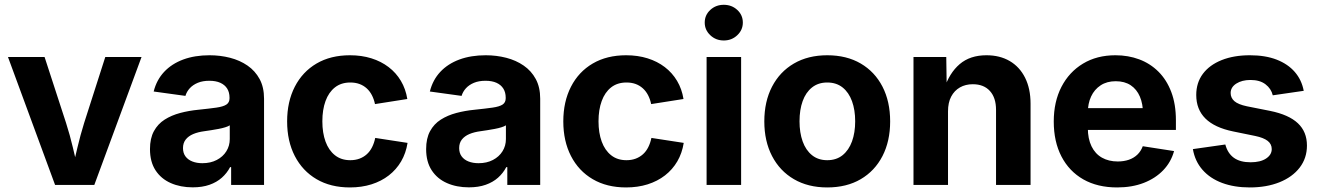

<svg xmlns="http://www.w3.org/2000/svg" viewBox="-20 -782 5582 812"><path d="M212.9 0 13.7 -541H168.5L259.3 -262.2Q275.9 -210.4 288.3 -157.7Q300.8 -105 314 -48.8H281.7Q294.9 -105 307.4 -157.7Q319.8 -210.4 335.9 -262.2L425.3 -541H578.6L378.9 0Z M794.9 10.3Q743.2 10.3 702.1 -7.8Q661.1 -25.9 637.7 -61.8Q614.3 -97.7 614.3 -151.4Q614.3 -196.8 630.9 -227.3Q647.5 -257.8 676.3 -276.1Q705.1 -294.4 741.9 -304.2Q778.8 -314 819.3 -317.9Q866.2 -322.8 895.3 -326.9Q924.3 -331.1 937.5 -339.8Q950.7 -348.6 950.7 -366.2V-368.7Q950.7 -391.6 940.7 -407.5Q930.7 -423.3 911.6 -431.9Q892.6 -440.4 865.2 -440.4Q837.4 -440.4 816.7 -431.9Q795.9 -423.3 782.7 -408.9Q769.5 -394.5 764.2 -376.5L629.9 -395Q642.1 -443.8 674.1 -478Q706.1 -512.2 754.9 -530.3Q803.7 -548.3 866.2 -548.3Q911.6 -548.3 953.1 -537.6Q994.6 -526.9 1026.9 -504.6Q1059.1 -482.4 1077.9 -447.8Q1096.7 -413.1 1096.7 -364.7V0H957.5V-75.2H953.1Q939.9 -49.8 918.2 -30.5Q896.5 -11.2 866 -0.5Q835.4 10.3 794.9 10.3ZM835.9 -91.8Q870.6 -91.8 896.7 -105.5Q922.9 -119.1 937.3 -142.3Q951.7 -165.5 951.7 -193.8V-252Q945.3 -247.6 932.6 -243.7Q919.9 -239.7 904.3 -236.8Q888.7 -233.9 873 -231.4Q857.4 -229 844.2 -227.1Q817.4 -223.6 797.1 -215.1Q776.9 -206.5 765.4 -191.9Q753.9 -177.2 753.9 -155.8Q753.9 -134.8 764.4 -120.6Q774.9 -106.4 793.5 -99.1Q812 -91.8 835.9 -91.8Z M1460 10.7Q1378.4 10.7 1318.8 -24.2Q1259.3 -59.1 1226.8 -122.1Q1194.3 -185.1 1194.3 -268.6Q1194.3 -352.1 1226.8 -415.3Q1259.3 -478.5 1318.8 -513.4Q1378.4 -548.3 1460 -548.3Q1509.3 -548.3 1550.5 -535.4Q1591.8 -522.5 1623.5 -498.3Q1655.3 -474.1 1675.5 -439.9Q1695.8 -405.8 1702.6 -363.3L1565.9 -341.8Q1561.5 -362.8 1552.7 -379.6Q1543.9 -396.5 1530.8 -408.4Q1517.6 -420.4 1500.2 -426.8Q1482.9 -433.1 1461.4 -433.1Q1422.9 -433.1 1396.5 -412.4Q1370.1 -391.6 1356.7 -354.7Q1343.3 -317.9 1343.3 -269Q1343.3 -220.2 1356.7 -183.3Q1370.1 -146.5 1396.5 -125.5Q1422.9 -104.5 1461.4 -104.5Q1482.9 -104.5 1500.5 -111.1Q1518.1 -117.7 1531.5 -129.9Q1544.9 -142.1 1553.7 -159.7Q1562.5 -177.2 1566.9 -198.7L1703.6 -177.7Q1696.8 -134.3 1676.5 -99.6Q1656.2 -64.9 1624.5 -40.3Q1592.8 -15.6 1551 -2.4Q1509.3 10.7 1460 10.7Z M1962.9 10.3Q1911.1 10.3 1870.1 -7.8Q1829.1 -25.9 1805.7 -61.8Q1782.2 -97.7 1782.2 -151.4Q1782.2 -196.8 1798.8 -227.3Q1815.4 -257.8 1844.2 -276.1Q1873 -294.4 1909.9 -304.2Q1946.8 -314 1987.3 -317.9Q2034.2 -322.8 2063.2 -326.9Q2092.3 -331.1 2105.5 -339.8Q2118.7 -348.6 2118.7 -366.2V-368.7Q2118.7 -391.6 2108.6 -407.5Q2098.6 -423.3 2079.6 -431.9Q2060.5 -440.4 2033.2 -440.4Q2005.4 -440.4 1984.6 -431.9Q1963.9 -423.3 1950.7 -408.9Q1937.5 -394.5 1932.1 -376.5L1797.9 -395Q1810.1 -443.8 1842 -478Q1874 -512.2 1922.9 -530.3Q1971.7 -548.3 2034.2 -548.3Q2079.6 -548.3 2121.1 -537.6Q2162.6 -526.9 2194.8 -504.6Q2227.1 -482.4 2245.8 -447.8Q2264.6 -413.1 2264.6 -364.7V0H2125.5V-75.2H2121.1Q2107.9 -49.8 2086.2 -30.5Q2064.5 -11.2 2033.9 -0.5Q2003.4 10.3 1962.9 10.3ZM2003.9 -91.8Q2038.6 -91.8 2064.7 -105.5Q2090.8 -119.1 2105.2 -142.3Q2119.6 -165.5 2119.6 -193.8V-252Q2113.3 -247.6 2100.6 -243.7Q2087.9 -239.7 2072.3 -236.8Q2056.6 -233.9 2041 -231.4Q2025.4 -229 2012.2 -227.1Q1985.4 -223.6 1965.1 -215.1Q1944.8 -206.5 1933.3 -191.9Q1921.9 -177.2 1921.9 -155.8Q1921.9 -134.8 1932.4 -120.6Q1942.9 -106.4 1961.4 -99.1Q1980 -91.8 2003.9 -91.8Z M2627.9 10.7Q2546.4 10.7 2486.8 -24.2Q2427.2 -59.1 2394.8 -122.1Q2362.3 -185.1 2362.3 -268.6Q2362.3 -352.1 2394.8 -415.3Q2427.2 -478.5 2486.8 -513.4Q2546.4 -548.3 2627.9 -548.3Q2677.2 -548.3 2718.5 -535.4Q2759.8 -522.5 2791.5 -498.3Q2823.2 -474.1 2843.5 -439.9Q2863.8 -405.8 2870.6 -363.3L2733.9 -341.8Q2729.5 -362.8 2720.7 -379.6Q2711.9 -396.5 2698.7 -408.4Q2685.5 -420.4 2668.2 -426.8Q2650.9 -433.1 2629.4 -433.1Q2590.8 -433.1 2564.5 -412.4Q2538.1 -391.6 2524.7 -354.7Q2511.2 -317.9 2511.2 -269Q2511.2 -220.2 2524.7 -183.3Q2538.1 -146.5 2564.5 -125.5Q2590.8 -104.5 2629.4 -104.5Q2650.9 -104.5 2668.5 -111.1Q2686 -117.7 2699.5 -129.9Q2712.9 -142.1 2721.7 -159.7Q2730.5 -177.2 2734.9 -198.7L2871.6 -177.7Q2864.7 -134.3 2844.5 -99.6Q2824.2 -64.9 2792.5 -40.3Q2760.7 -15.6 2719 -2.4Q2677.2 10.7 2627.9 10.7Z M2968.3 0V-541H3114.3V0ZM3041 -610.8Q3007.3 -610.8 2983.9 -633.1Q2960.4 -655.3 2960.4 -686.5Q2960.4 -718.3 2983.9 -740Q3007.3 -761.7 3041 -761.7Q3074.7 -761.7 3098.1 -740Q3121.6 -718.3 3121.6 -686.5Q3121.6 -655.3 3098.1 -633.1Q3074.7 -610.8 3041 -610.8Z M3478.5 10.7Q3397.5 10.7 3337.6 -24.2Q3277.8 -59.1 3245.1 -122.1Q3212.4 -185.1 3212.4 -268.6Q3212.4 -352.5 3245.1 -415.5Q3277.8 -478.5 3337.6 -513.4Q3397.5 -548.3 3478.5 -548.3Q3560.5 -548.3 3620.1 -513.4Q3679.7 -478.5 3712.2 -415.5Q3744.6 -352.5 3744.6 -268.6Q3744.6 -185.1 3712.2 -122.1Q3679.7 -59.1 3620.1 -24.2Q3560.5 10.7 3478.5 10.7ZM3478.5 -104.5Q3517.1 -104.5 3543.5 -125.7Q3569.8 -147 3583.3 -184.1Q3596.7 -221.2 3596.7 -269Q3596.7 -316.9 3583.3 -354Q3569.8 -391.1 3543.5 -412.1Q3517.1 -433.1 3478.5 -433.1Q3440.4 -433.1 3414.1 -412.1Q3387.7 -391.1 3374.5 -354.2Q3361.3 -317.4 3361.3 -269Q3361.3 -221.2 3374.5 -184.1Q3387.7 -147 3414.1 -125.7Q3440.4 -104.5 3478.5 -104.5Z M3989.3 -311V0H3843.3V-541H3981.9L3983.9 -404.8H3972.7Q3994.6 -473.1 4038.6 -510.7Q4082.5 -548.3 4151.9 -548.3Q4208.5 -548.3 4250.2 -523.9Q4292 -499.5 4315.2 -453.4Q4338.4 -407.2 4338.4 -343.3V0H4192.4V-317.4Q4192.4 -368.7 4166.5 -397.2Q4140.6 -425.8 4094.2 -425.8Q4063.5 -425.8 4039.8 -412.4Q4016.1 -398.9 4002.7 -373.5Q3989.3 -348.1 3989.3 -311Z M4704.6 10.7Q4621.6 10.7 4561.5 -23.4Q4501.5 -57.6 4469 -120.4Q4436.5 -183.1 4436.5 -268.1Q4436.5 -351.6 4469 -414.6Q4501.5 -477.5 4560.1 -512.9Q4618.7 -548.3 4697.3 -548.3Q4751.5 -548.3 4797.9 -531Q4844.2 -513.7 4879.2 -479Q4914.1 -444.3 4933.6 -392.8Q4953.1 -341.3 4953.1 -273.4V-232.4H4495.6V-324.7H4881.8L4814 -300.3Q4814 -342.3 4800.8 -373.3Q4787.6 -404.3 4762 -421.4Q4736.3 -438.5 4698.7 -438.5Q4661.1 -438.5 4634.8 -421.1Q4608.4 -403.8 4594.5 -374Q4580.6 -344.2 4580.6 -305.7V-241.2Q4580.6 -195.3 4596.2 -163.3Q4611.8 -131.3 4640.4 -115.2Q4668.9 -99.1 4707 -99.1Q4732.9 -99.1 4754.2 -106.4Q4775.4 -113.8 4790.3 -128.2Q4805.2 -142.6 4813 -163.6L4945.3 -143.1Q4932.6 -96.7 4899.7 -62.3Q4866.7 -27.8 4817.1 -8.5Q4767.6 10.7 4704.6 10.7Z M5265.6 10.7Q5199.7 10.7 5148.7 -8.3Q5097.7 -27.3 5065.7 -63.7Q5033.7 -100.1 5024.9 -151.4L5162.1 -170.9Q5171.9 -133.8 5198.2 -114.7Q5224.6 -95.7 5269 -95.7Q5310.5 -95.7 5334.5 -111.6Q5358.4 -127.4 5358.4 -151.4Q5358.4 -172.9 5341.1 -186.3Q5323.7 -199.7 5288.6 -207L5195.3 -226.1Q5116.7 -242.2 5077.9 -280.8Q5039.1 -319.3 5039.1 -380.4Q5039.1 -432.1 5067.1 -469.7Q5095.2 -507.3 5146.5 -527.8Q5197.8 -548.3 5266.1 -548.3Q5331.5 -548.3 5379.2 -529.8Q5426.8 -511.2 5455.8 -477.8Q5484.9 -444.3 5493.7 -397.9L5362.8 -378.9Q5356 -407.2 5332 -425.5Q5308.1 -443.8 5268.6 -443.8Q5232.4 -443.8 5208.5 -428.5Q5184.6 -413.1 5184.6 -388.7Q5184.6 -368.2 5200.4 -354.2Q5216.3 -340.3 5253.4 -332.5L5351.6 -313Q5430.7 -296.9 5469 -260.7Q5507.3 -224.6 5507.3 -166.5Q5507.3 -113.3 5476.6 -73.2Q5445.8 -33.2 5391.1 -11.2Q5336.4 10.7 5265.6 10.7Z"/></svg>

Font: Inter 17pt
Style: Bold
Weight: 700
Version: Version 4.001;git-66647c0bb